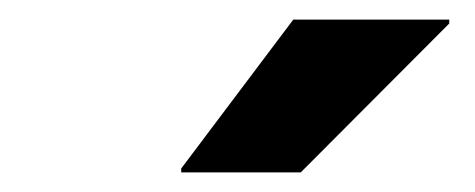

<svg xmlns="http://www.w3.org/2000/svg" viewBox="-20 -780 485 196"><path d="M165 -604V-608L279.4 -760H438.6V-756L287 -604Z"/></svg>

Font: Kufam
Style: Italic
Weight: 400
Italic angle: -11°
Designer: Artur Schmal
Foundry: Original Type
Version: Version 1.301; ttfautohint (v1.8.3)